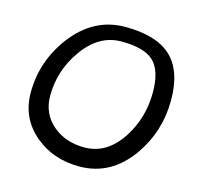

<svg xmlns="http://www.w3.org/2000/svg" viewBox="-107 -831 1013 976"><g transform="rotate(15 399.0 -343.0)"><path d="M391.6 29.8Q253.9 29.8 158.2 -50.3Q56.6 -135.3 56.6 -270Q56.6 -433.6 156.7 -567.9Q268.6 -716.3 435.5 -716.3Q596.2 -716.3 674.3 -646.5Q755.9 -573.2 755.9 -416Q755.9 -252.4 664.1 -120.6Q558.6 29.8 391.6 29.8ZM435.5 -639.6Q315.9 -639.6 232.9 -520.5Q156.2 -411.1 156.2 -279.3Q156.2 -185.1 226.1 -126Q293 -70.3 391.6 -70.3Q510.3 -70.3 587.4 -189.9Q656.2 -296.9 656.2 -430.2Q656.2 -546.9 604 -594.2Q554.2 -639.6 435.5 -639.6Z"/></g></svg>

Font: TUNJUNG BIRU
Style: Regular
Weight: 400
Designer: R.S. Wihananto
Foundry: R.S. Wihananto
Version: Version 2.0.1